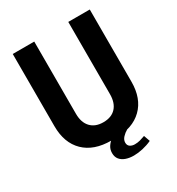

<svg xmlns="http://www.w3.org/2000/svg" viewBox="-195 -808 990 1075"><g transform="rotate(-30 300.0 -270.0)"><path d="M287 10Q175 10 113 -50.5Q51 -111 51 -219V-686H190V-219Q190 -163 219 -132Q248 -101 300 -101Q353 -101 381.5 -132Q410 -163 410 -219V-686H549V-219Q549 -111 487 -50.5Q425 10 314 10ZM355 146Q326 146 303.5 138Q281 130 268 114Q255 98 255 73Q255 48 268.5 29Q282 10 298 0H395Q377 10 362.5 25.5Q348 41 348 59Q348 77 360.5 85.5Q373 94 391 94Q409 94 425.5 89.5Q442 85 458 79L472 119Q444 132 413 139Q382 146 355 146Z"/></g></svg>

Font: Chivo Mono Medium SemiBold
Style: Regular
Weight: 600
Monospace: yes
Version: Version 1.008